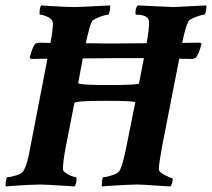

<svg xmlns="http://www.w3.org/2000/svg" viewBox="-26 -666 762 690"><path d="M-4.9 3.9Q-5.9 2.9 -5.9 -2Q-5.9 -8.8 -3.9 -19Q-2 -29.3 0 -29.3Q10.7 -29.3 31.7 -35.6Q52.7 -42 57.6 -50.8Q65.4 -63.5 71.3 -84Q77.1 -104.5 82 -131.8L144.5 -455.1L87.9 -454.1Q85.9 -454.1 83 -455.6Q80.1 -457 81.1 -460.9Q91.8 -500 100.6 -508.8L111.3 -512.7Q130.9 -512.7 155.3 -511.7Q164.1 -557.6 164.1 -582Q164.1 -596.7 146 -605Q127.9 -613.3 117.2 -613.3Q116.2 -613.3 116.2 -617.2Q116.2 -640.6 122.1 -646.5Q136.7 -645.5 160.2 -644Q183.6 -642.6 206.5 -641.6Q229.5 -640.6 241.2 -640.6Q258.8 -640.6 370.1 -646.5V-641.6Q370.1 -633.8 367.7 -623.5Q365.2 -613.3 362.3 -613.3Q357.4 -613.3 344.2 -609.4Q331.1 -605.5 319.3 -599.6Q307.6 -593.8 304.7 -589.8Q300.8 -584 296.4 -568.4Q292 -552.7 288.1 -536.1Q284.2 -519.5 282.2 -510.7Q320.3 -509.8 350.6 -509.8Q380.9 -509.8 390.6 -509.8L501 -510.7Q505.9 -537.1 507.8 -556.2Q509.8 -575.2 509.8 -585.9Q509.8 -613.3 462.9 -613.3Q460.9 -613.3 460.9 -619.1Q460.9 -638.7 468.8 -646.5L597.7 -640.6L715.8 -646.5V-640.6Q715.8 -631.8 713.4 -622.6Q710.9 -613.3 707 -613.3Q703.1 -613.3 690.4 -609.4Q677.7 -605.5 666 -600.1Q654.3 -594.7 651.4 -589.8Q639.6 -567.4 628.9 -511.7L690.4 -512.7Q692.4 -512.7 695.8 -511.7Q699.2 -510.7 697.3 -505.9Q688.5 -469.7 676.8 -458L666 -454.1Q654.3 -454.1 642.1 -454.6Q629.9 -455.1 618.2 -455.1L555.7 -135.7Q550.8 -108.4 547.9 -88.4Q544.9 -68.4 544.9 -57.6Q544.9 -50.8 554.7 -43.9Q564.5 -37.1 576.2 -32.2Q587.9 -27.3 594.7 -24.4Q594.7 -8.8 586.9 3.9Q583 3.9 566.4 2.9Q549.8 2 529.3 0.5Q508.8 -1 491.2 -2Q473.6 -2.9 466.8 -2.9Q451.2 -2.9 423.8 -1.5Q396.5 0 372.6 1.5Q348.6 2.9 340.8 3.9Q339.8 2.9 339.8 -2Q339.8 -9.8 341.3 -19.5Q342.8 -29.3 344.7 -29.3Q355.5 -29.3 377 -36.1Q398.4 -43 403.3 -51.8Q408.2 -59.6 414.1 -79.6Q419.9 -99.6 426.8 -131.8L460 -296.9V-297.9Q460 -303.7 352.5 -303.7Q243.2 -303.7 241.2 -295.9L210 -135.7Q205.1 -110.4 202.6 -90.8Q200.2 -71.3 200.2 -57.6Q200.2 -51.8 209.5 -44.9Q218.8 -38.1 230 -33.7Q241.2 -29.3 247.1 -29.3Q249 -29.3 249 -24.4Q249 -5.9 242.2 3.9Q228.5 2.9 203.6 1.5Q178.7 0 154.8 -1.5Q130.9 -2.9 118.2 -2.9Q102.5 -2.9 76.2 -1.5Q49.8 0 26.4 1.5Q2.9 2.9 -4.9 3.9ZM254.9 -367.2Q254.9 -364.3 275.9 -362.8Q296.9 -361.3 322.8 -360.8Q348.6 -360.4 364.3 -360.4Q472.7 -360.4 473.6 -366.2L491.2 -457Q463.9 -457 436.5 -457Q409.2 -457 382.8 -457L271.5 -456.1Z"/></svg>

Font: Crimson Text
Style: Bold Italic
Weight: 700
Italic angle: -11°
Designer: Sebastian Kosch
Foundry: Sebastian Kosch
Version: Version 1.100; ttfautohint (v1.8.4)